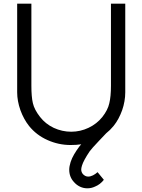

<svg xmlns="http://www.w3.org/2000/svg" viewBox="-20 -770 771 1040"><path d="M658.5 -750V-270Q658.5 -246 654.2 -221.5Q650 -197 641.8 -173.5Q633.5 -150 621.8 -128Q610 -106 595 -87.5Q576.5 -65 555 -48L517.5 -8.5Q496 14 483.2 28.5Q470.5 43 465.5 50Q432.5 99 424 127Q420 140.5 420 148Q420 163 430 174Q442.5 186.5 457.5 186.5Q470 186.5 483.5 179.8Q497 173 508.5 162.5L542.5 204Q522.5 229.5 495 240.5Q475.5 250 453 250Q432 250 413.5 241.2Q395 232.5 381 216.5Q355 189 355 149Q355 131.5 362.5 107.5Q369.5 86.5 381.5 66Q393.5 45.5 409.5 24L420 11.5Q407.5 13.5 393 14.5Q378.5 15.5 362.5 15.5Q297 15.5 237 -11.5Q177.5 -38 137.5 -87.5Q108.5 -124 90.5 -173.5Q73 -223.5 73 -270V-750H150V-306Q150 -245.5 158 -211.5Q166 -176 197 -136.5Q226 -99 271 -77.5Q316.5 -56.5 365.5 -56.5Q415 -56.5 459.8 -77.8Q504.5 -99 534.5 -136.5Q564 -174 572 -210.5Q581 -247 581 -306V-750Z"/></svg>

Font: Russisch Sans
Style: Regular
Weight: 400
Designer: Michael Sharanda (font) & Cristiano Sobral (main changes)
Foundry: Michael Sharanda
Version: Version 2.00;October 25, 2020;FontCreator 13.0.0.2681 64-bit